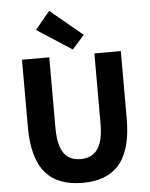

<svg xmlns="http://www.w3.org/2000/svg" viewBox="-65 -1070 885 1136"><g transform="rotate(-5 377.5 -501.5)"><path d="M380 14Q308 14 253 -6.5Q198 -27 160.5 -70Q123 -113 104 -181Q85 -249 85 -341V-743H247V-325Q247 -252 263 -208.5Q279 -165 308.5 -146Q338 -127 380 -127Q422 -127 452 -146Q482 -165 498.5 -208.5Q515 -252 515 -325V-743H672V-341Q672 -249 653 -181Q634 -113 597 -70Q560 -27 505.5 -6.5Q451 14 380 14ZM390 -777 183 -911 270 -1017 462 -858Z"/></g></svg>

Font: Noto Sans TC Thin ExtraBold
Style: Regular
Weight: 800
Version: Version 2.004-H2;hotconv 1.0.118;makeotfexe 2.5.65603